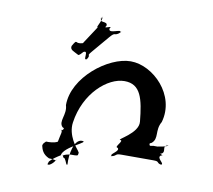

<svg xmlns="http://www.w3.org/2000/svg" viewBox="-98 -1086 1316 1186"><g transform="rotate(10 560.0 -493.0)"><path d="M337 -716C346 -710 348 -709 372 -736C407 -756 375 -680 399 -696C423 -723 378 -670 402 -697C424 -735 390 -708 423 -747C447 -774 488 -825 512 -852C550 -897 537 -862 576 -893C600 -920 552 -869 576 -896C583 -920 501 -869 506 -907C530 -934 460 -892 484 -919C492 -955 427 -924 448 -965C472 -992 420 -937 444 -964C470 -978 418 -892 431 -902C455 -929 336 -759 360 -786C376 -799 353 -781 327 -786C312 -794 312 -790 294 -760C288 -734 315 -729 337 -716ZM384 -296C411 -485 550 -603 654 -603C757 -603 777 -513 791 -373C799 -299 665 -240 691 -240C717 -240 657 -190 683 -190C705 -172 639 -144 654 -134C680 -134 629 -132 655 -132C692 -142 671 -152 715 -152H913C956 -152 931 -142 965 -133C991 -133 941 -135 967 -135C985 -144 926 -172 956 -190C982 -190 931 -202 957 -202C985 -219 948 -248 985 -258C1011 -258 958 -260 984 -260C999 -250 917 -240 926 -240H894C910 -240 842 -233 863 -233C889 -233 838 -230 864 -230C897 -234 854 -247 884 -256C926 -289 890 -336 924 -394C975 -570 812 -730 671 -730C531 -730 322 -569 323 -394C341 -336 294 -289 326 -256C354 -247 307 -234 338 -230C364 -230 315 -233 341 -233C362 -237 295 -240 312 -240C338 -240 320 -210 313 -163C293 -151 258 -150 241 -151C227 -137 224 -136 222 -122C228 -98 236 -70 277 -52C321 -52 322 -40 324 -54C323 -50 308 -23 284 -13C270 -13 273 -12 280 -33C295 -51 325 -71 345 -83C353 -141 514 -194 458 -194C410 -194 391 -99 396 -35C389 -23 385 -51 372 -69C356 -69 359 -100 357 -86C356 -78 360 -94 406 -98C450 -98 449 -98 451 -112C451 -122 455 -114 443 -132C435 -142 372 -214 384 -296Z"/></g></svg>

Font: Hussar Przerywany
Style: Obl
Weight: 400
Foundry: Cannot Into Space Fonts
Version: Version 0.982